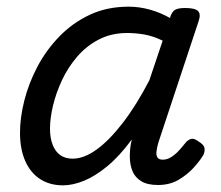

<svg xmlns="http://www.w3.org/2000/svg" viewBox="-20 -539 662 576"><path d="M169 17Q129 17 100 -2Q71 -21 55.5 -56.5Q40 -92 40 -141Q40 -186 53 -237.5Q66 -289 92 -338.5Q118 -388 157.5 -429Q197 -470 249 -494.5Q301 -519 366 -519Q398 -519 430 -510Q462 -501 490 -485L491 -489Q497 -506 507 -510.5Q517 -515 535 -515Q566 -515 574.5 -505.5Q583 -496 576 -476L455 -111Q451 -97 449.5 -85Q448 -73 452.5 -66.5Q457 -60 468 -60Q481 -60 492.5 -67Q504 -74 515 -85.5Q526 -97 536 -110Q543 -119 552.5 -122Q562 -125 575 -115Q592 -105 593.5 -94.5Q595 -84 590 -74Q580 -57 561 -36Q542 -15 515.5 0.5Q489 16 454 16Q422 16 403.5 4.5Q385 -7 377.5 -25.5Q370 -44 369.5 -66Q369 -88 373 -110Q374 -112 374.5 -114.5Q375 -117 375 -120Q338 -70 301.5 -40Q265 -10 231.5 3.5Q198 17 169 17ZM130 -153Q130 -125 138 -104.5Q146 -84 161 -73.5Q176 -63 198 -63Q232 -63 270 -90.5Q308 -118 348.5 -170.5Q389 -223 428 -298L468 -417Q439 -431 413 -435.5Q387 -440 362 -440Q314 -440 276.5 -420.5Q239 -401 211.5 -369Q184 -337 166 -298.5Q148 -260 139 -222Q130 -184 130 -153Z"/></svg>

Font: Playwrite SK
Style: Regular
Weight: 400
Designer: Veronika Burian, José Scaglione
Foundry: TypeTogether
Version: Version 1.002